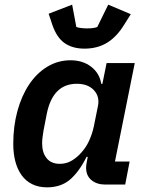

<svg xmlns="http://www.w3.org/2000/svg" viewBox="-20 -793 628 825"><path d="M432 0Q396 0 373 -19Q350 -38 350 -72Q350 -80 351.5 -89Q353 -98 354 -103L357 -119H352Q320 -55 281 -21.5Q242 12 182 12Q146 12 118.5 -1.5Q91 -15 73 -40Q55 -65 46 -99Q37 -133 37 -175Q37 -251 55 -316.5Q73 -382 105.5 -430.5Q138 -479 183.5 -506.5Q229 -534 283 -534Q336 -534 372 -506Q408 -478 415 -433H420L438 -522H559L474 -99H537L518 0ZM237 -89Q266 -89 289.5 -103.5Q313 -118 330 -138Q350 -160 363 -188.5Q376 -217 383 -249L401 -338Q409 -378 383.5 -405.5Q358 -433 310 -433Q207 -433 181 -304L167 -232Q165 -221 163 -205Q161 -189 161 -177Q161 -137 180.5 -113Q200 -89 237 -89ZM343 -584Q292 -584 258 -607.5Q224 -631 205 -686L189 -734L290 -773L308 -677Q316 -674 329 -672.5Q342 -671 354 -671Q368 -671 379.5 -672.5Q391 -674 398 -677L445 -773L542 -732L513 -686Q481 -634 439.5 -609Q398 -584 343 -584Z"/></svg>

Font: IBM Plex Sans SmBld
Style: Italic
Weight: 600
Italic angle: -11°
Designer: Mike Abbink, Paul van der Laan, Pieter van Rosmalen
Foundry: Bold Monday
Version: Version 3.005